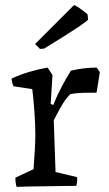

<svg xmlns="http://www.w3.org/2000/svg" viewBox="-20 -726 425 750"><path d="M45 4Q42 -5 41 -14Q40 -23 40 -32L111 -65Q113 -94 115.5 -131.5Q118 -169 118 -200Q118 -238 114.5 -289Q111 -340 106 -378L33 -389Q29 -397 27.5 -404.5Q26 -412 25 -419Q57 -434 94 -445Q131 -456 166 -462L185 -433L178 -320L188 -316Q202 -351 219.5 -384.5Q237 -418 257 -450Q308 -462 358 -462L370 -444L360 -381L357 -364Q333 -364 306 -363.5Q279 -363 254 -358Q234 -337 218.5 -309.5Q203 -282 190 -256L197 -54L281 -34Q283 -17 278 0Q265 0 233 0.5Q201 1 163 1.5Q125 2 92.5 2.5Q60 3 45 4ZM136 -535 117 -554 264 -701 270 -706Q273 -706 289.5 -695Q306 -684 322 -670L324 -650Q325 -647 286 -620.5Q247 -594 152 -536Z"/></svg>

Font: Labrada
Style: Regular
Weight: 400
Designer: Mercedes Jáuregui
Foundry: Omnibus-Type Team
Version: Version 1.000; ttfautohint (v1.8.4.7-5d5b)